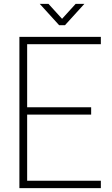

<svg xmlns="http://www.w3.org/2000/svg" viewBox="-20 -970 580 990"><path d="M80 -780H500V-742H120V-417H450V-379H120V-38H500V0H80ZM185 -950H230L300 -873L370 -950H415L315 -840H285Z"/></svg>

Font: Cooper Hewitt
Style: Light
Weight: 703
Designer: Village Type and Design LLC
Foundry: Cooper Hewitt Smithsonian Design Museum
Version: 1.000